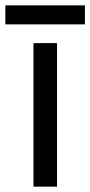

<svg xmlns="http://www.w3.org/2000/svg" viewBox="-40 -697 337 717"><path d="M-20 -606H277V-677H-20ZM173 0V-536H85V0Z"/></svg>

Font: Noto Sans Sunuwar
Style: Regular
Weight: 400
Designer: Anshuman Pandey
Foundry: Jamra Patel LLC
Version: Version 1.000